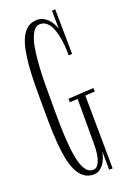

<svg xmlns="http://www.w3.org/2000/svg" viewBox="-150 -796 592 882"><g transform="rotate(-20 146.5 -355.5)"><path d="M198.2 -321.8 159.2 -319.8V-336.9L283.2 -344.2L284.2 -327.1L236.8 -324.2L240.2 33.2H223.1L222.2 -56.2Q219.2 -42 214.1 -26.9Q209 -11.7 200.2 0.7Q191.4 13.2 179 21.5Q166.5 29.8 149.9 29.8Q122.1 29.8 102.8 15.1Q83.5 0.5 70.8 -25.6Q58.1 -51.8 51 -88.6Q43.9 -125.5 40.8 -169.7Q37.6 -213.9 36.9 -264.4Q36.1 -314.9 36.1 -369.1Q36.1 -412.1 36.6 -455.6Q37.1 -499 40.3 -538.8Q43.5 -578.6 50 -613Q56.6 -647.5 68.8 -672.9Q81.1 -698.2 100.1 -712.6Q119.1 -727.1 147 -727.1Q162.1 -727.1 174.8 -720.9Q187.5 -714.8 197.8 -704.6Q208 -694.3 215.3 -681.4Q222.7 -668.5 227.1 -654.8L226.1 -743.2L242.2 -744.1L245.1 -524.9L228 -523.9Q228 -536.1 227.3 -554.4Q226.6 -572.8 223.9 -592.8Q221.2 -612.8 216.3 -632.6Q211.4 -652.3 203.1 -668.2Q194.8 -684.1 182.4 -694.1Q169.9 -704.1 152.8 -704.1Q134.8 -704.1 122.6 -688.2Q110.4 -672.4 102.3 -646Q94.2 -619.6 90.1 -585.2Q85.9 -550.8 83.7 -513.7Q81.5 -476.6 81.3 -439Q81.1 -401.4 81.1 -369.1Q81.1 -319.8 81.3 -272.7Q81.5 -225.6 83.7 -183.6Q85.9 -141.6 90.3 -106.2Q94.7 -70.8 102.8 -45.4Q110.8 -20 123.3 -5.6Q135.7 8.8 153.8 8.8Q169.4 8.8 178.5 -4.9Q187.5 -18.6 191.9 -37.1Q196.3 -55.7 197.3 -74.7Q198.2 -93.8 198.2 -105Z"/></g></svg>

Font: Bigelow Rules
Style: Regular
Weight: 400
Designer: Astigmatic (AOETI)
Foundry: Astigmatic (AOETI)
Version: Version 1.001